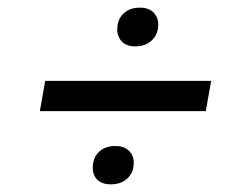

<svg xmlns="http://www.w3.org/2000/svg" viewBox="-20 -585 622 501"><path d="M84 -295 98 -374H531L517 -295ZM269 -104Q246 -104 234 -116Q222 -128 222 -147Q222 -173 238 -188.5Q254 -204 281 -204Q304 -204 316.5 -191.5Q329 -179 329 -161Q329 -135 312.5 -119.5Q296 -104 269 -104ZM333 -464Q310 -464 298 -476.5Q286 -489 286 -508Q286 -534 302 -549.5Q318 -565 345 -565Q368 -565 380.5 -552.5Q393 -540 393 -521Q393 -496 376.5 -480Q360 -464 333 -464Z"/></svg>

Font: Gantari Medium
Style: Italic
Weight: 500
Italic angle: -10°
Designer: Anugrah Pasau
Foundry: Lafontype
Version: Version 1.000